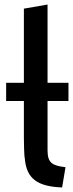

<svg xmlns="http://www.w3.org/2000/svg" viewBox="-20 -806 322 844"><path d="M268 -71 253 18C147 14 96 -19 89 -110C86 -118 85 -188 85 -198V-362H7V-442H85V-768L189 -786V-442H281V-362H189V-146C189 -90 209 -78 268 -71Z"/></svg>

Font: Repo Medium
Style: Regular
Weight: 500
Designer: Stefan Peev
Foundry: Context Ltd
Version: Version 1.502